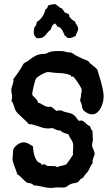

<svg xmlns="http://www.w3.org/2000/svg" viewBox="-20 -847 556 951"><path d="M493.2 -368.2Q493.2 -356 489.7 -340.8Q486.3 -325.7 479.2 -312.3Q472.2 -298.8 461.4 -289.8Q450.7 -280.8 436 -280.8Q423.3 -280.8 411.6 -287.4Q399.9 -293.9 391.1 -303.2Q386.2 -313.5 385.3 -324.5Q384.3 -335.4 377.9 -345.2Q377 -346.2 377 -350.1Q377 -355.5 378.9 -360.4Q380.9 -365.2 380.9 -372.1Q380.9 -379.4 382.8 -386.5Q384.8 -393.6 384.8 -401.9Q384.8 -405.8 379.2 -416Q373.5 -426.3 366.2 -437.3Q358.9 -448.2 351.8 -457.3Q344.7 -466.3 341.8 -467.8Q340.3 -468.8 338.4 -467.8Q336.4 -466.8 334 -466.8L333 -467.8L330.1 -474.1Q317.9 -479 307.9 -481.2Q297.9 -483.4 288.1 -484.4Q278.3 -485.4 268.1 -485.6Q257.8 -485.8 246.1 -486.8Q239.3 -487.8 232.4 -489Q225.6 -490.2 217.8 -490.2Q212.9 -490.2 204.1 -486.8Q195.3 -483.4 186.3 -478.3Q177.2 -473.1 169.4 -467.8Q161.6 -462.4 159.2 -458Q156.2 -454.6 153.1 -443.8Q149.9 -433.1 147 -420.7Q144 -408.2 141.8 -396.5Q139.6 -384.8 139.2 -379.9Q141.6 -374 146 -369.4Q150.4 -364.7 155 -360.4Q159.7 -356 163.3 -351.1Q167 -346.2 168 -338.9Q177.7 -336.4 184.3 -332.3Q190.9 -328.1 197.5 -324.5Q204.1 -320.8 212.2 -318.6Q220.2 -316.4 232.9 -318.8Q239.3 -313.5 246.3 -308.6Q253.4 -303.7 258.8 -296.9Q261.2 -299.3 264.6 -299.6Q268.1 -299.8 272 -299.8H284.2Q290.5 -295.9 298.1 -293.7Q305.7 -291.5 313.2 -289.8Q320.8 -288.1 328.1 -286.1Q335.4 -284.2 341.8 -279.8Q351.6 -274.4 357.4 -264.9Q363.3 -255.4 371.1 -248Q374 -249 376.2 -249.5Q378.4 -250 380.9 -250Q388.2 -250 393.6 -246.1Q398.9 -242.2 403.8 -237.5Q408.7 -232.9 413.8 -228.3Q418.9 -223.6 425.8 -222.2Q427.7 -215.3 430.7 -208.5Q433.6 -201.7 439 -196.8Q438 -186.5 439 -176Q439.9 -165.5 439.9 -155.8Q439.9 -148.4 438 -141.8Q436 -135.3 436 -128.9Q436 -123.5 438 -118.2Q439.9 -112.8 442.4 -106.9Q444.8 -101.1 446.8 -95.5Q448.7 -89.8 449.2 -84Q447.3 -77.1 445.1 -72.3Q442.9 -67.4 441.2 -62.5Q439.5 -57.6 438.7 -52.2Q438 -46.9 439 -39.1Q429.7 -27.8 424.3 -14.6Q418.9 -1.5 410.2 9.8L403.8 13.2V19L397 22.9Q394.5 28.8 393.6 30.8Q392.6 32.7 391.4 33.4Q390.1 34.2 387.7 35.2Q385.3 36.1 380.9 39.1Q376.5 42 373.5 46.9Q370.6 51.8 365.2 55.2Q357.4 59.6 347.9 60.3Q338.4 61 330.1 64.9Q322.3 67.9 315.4 73.7Q308.6 79.6 300.8 81.1Q292 82.5 282 81.8Q272 81.1 263.2 81.1Q254.9 81.1 247.1 82.5Q239.3 84 231 84Q220.7 84 210 82Q199.2 80.1 188.7 77.6Q178.2 75.2 167.5 73.2Q156.7 71.3 146 70.8Q142.6 65.9 138.2 63.7Q133.8 61.5 128.9 60.8Q124 60.1 119.1 59.1Q114.3 58.1 109.9 55.2Q104 50.8 98.9 45.4Q93.8 40 88.4 34.7Q83 29.3 77.4 24.4Q71.8 19.5 64.9 16.1Q64.5 11.7 60.8 1.2Q57.1 -9.3 53 -20.5Q48.8 -31.7 45.4 -42.2Q42 -52.7 42 -57.1Q42 -67.4 43.5 -78.1Q44.9 -88.9 44.9 -100.1Q44.9 -107.4 50.3 -115Q55.7 -122.6 63.5 -128.7Q71.3 -134.8 80.1 -138.4Q88.9 -142.1 95.2 -142.1Q108.4 -142.1 120.4 -135.7Q132.3 -129.4 143.1 -122.1Q143.6 -113.8 145 -102.1Q146.5 -90.3 149.9 -78.6Q153.3 -66.9 158.7 -56.9Q164.1 -46.9 171.9 -42Q174.3 -40.5 176.5 -40.5Q178.7 -40.5 181.2 -39.1L184.1 -32.2Q187 -31.2 191.9 -32.2Q196.8 -33.2 199.2 -33.2Q202.6 -33.2 204.3 -32.2Q206.1 -31.2 207.3 -30Q208.5 -28.8 209.5 -27.6Q210.4 -26.4 212.9 -25.9Q219.2 -24.4 226.1 -24.7Q232.9 -24.9 238.8 -24.9Q245.6 -24.9 252.2 -23.9Q258.8 -22.9 265.1 -19Q269 -22 275.6 -23.7Q282.2 -25.4 289.1 -26.9Q295.9 -28.3 301.8 -30.3Q307.6 -32.2 310.1 -35.2Q318.4 -45.4 326.7 -57.6Q335 -69.8 341.8 -81.1Q340.8 -91.8 341.8 -102.3Q342.8 -112.8 342.8 -124Q342.8 -135.3 339.8 -142.3Q336.9 -149.4 333.3 -155.3Q329.6 -161.1 325.7 -167Q321.8 -172.9 319.8 -181.2Q315.4 -183.1 310.1 -184.6Q304.7 -186 299.1 -188Q293.5 -189.9 288.6 -192.6Q283.7 -195.3 280.8 -200.2Q269 -200.2 259.3 -203.9Q249.5 -207.5 238.8 -212.9Q232.9 -211.4 227.5 -211.2Q222.2 -210.9 215.8 -210.9Q202.6 -210.9 190.7 -214.6Q178.7 -218.3 167.5 -222.2Q156.2 -226.1 145.3 -229.2Q134.3 -232.4 123 -231.9Q117.7 -238.8 107.9 -248Q98.1 -257.3 88.1 -266.6Q78.1 -275.9 69.8 -283.9Q61.5 -292 59.1 -296.9Q55.2 -302.7 53 -309.8Q50.8 -316.9 48.6 -323.7Q46.4 -330.6 43.7 -336.9Q41 -343.3 36.1 -348.1Q40 -356 40 -366.2Q40 -375 38.1 -383.5Q36.1 -392.1 36.1 -400.9Q36.1 -408.2 38.1 -414.3Q40 -420.4 42.2 -426.8Q44.4 -433.1 45.9 -439.9Q47.4 -446.8 45.9 -455.1Q74.2 -490.2 97.2 -532.2Q104 -537.6 112.1 -541.5Q120.1 -545.4 126 -550.8Q143.1 -564.9 159.7 -572.5Q176.3 -580.1 199.2 -580.1Q206.5 -580.1 212.9 -583.7Q219.2 -587.4 226.1 -589.8Q231 -591.3 238 -592.3Q245.1 -593.3 252.9 -593.8Q260.7 -594.2 267.8 -594.2Q274.9 -594.2 279.8 -594.2Q293.9 -594.2 305.2 -590.6Q316.4 -586.9 329.1 -586.9Q335 -586.9 340.8 -582Q346.7 -577.1 352.1 -574.2Q367.7 -565.9 384 -558.6Q400.4 -551.3 417 -544.9Q421.4 -538.1 427 -533Q432.6 -527.8 438.7 -523.2Q444.8 -518.6 450.7 -513.7Q456.5 -508.8 461.9 -502.9Q466.3 -486.8 471.7 -470Q477.1 -453.1 481.7 -436.3Q486.3 -419.4 489.7 -402.1Q493.2 -384.8 493.2 -368.2ZM367.2 -704.6Q367.2 -699.7 365.5 -695.3Q363.8 -690.9 361.6 -686.8Q359.4 -682.6 357.4 -678.2Q355.5 -673.8 355 -668.9Q345.2 -665 337.4 -661.4Q329.6 -657.7 319.3 -658.7H313Q313.5 -660.6 312.3 -662.1Q311 -663.6 309.6 -664.6Q308.1 -665.5 306.2 -666.5Q304.2 -667.5 303.2 -668.9Q298.8 -673.8 296.1 -681.2Q293.5 -688.5 289.3 -695.8Q285.2 -703.1 279.1 -708.7Q272.9 -714.4 262.2 -715.8Q262.2 -721.2 259 -723.6Q255.9 -726.1 253.9 -731Q243.7 -727.5 238.5 -718.5Q233.4 -709.5 231 -699.7Q222.2 -693.8 216.8 -686.8Q211.4 -679.7 205.6 -673.1Q199.7 -666.5 191.9 -662.1Q184.1 -657.7 170.9 -657.7Q168 -657.7 165.8 -658.2Q163.6 -658.7 161.1 -658.7Q154.3 -664.6 150.6 -671.6Q147 -678.7 147 -687.5Q147 -693.8 148.2 -700.2Q149.4 -706.5 150.9 -712.9Q157.2 -716.8 159.4 -724.4Q161.6 -731.9 163.1 -738.8Q180.2 -749.5 190.4 -765.4Q200.7 -781.2 205.1 -800.8Q209 -801.3 210.9 -803.7Q212.9 -806.2 214.4 -809.3Q215.8 -812.5 216.8 -815.7Q217.8 -818.8 220.2 -820.8Q220.7 -821.3 225.1 -822.3Q229.5 -823.2 234.4 -824.2Q239.3 -825.2 243.4 -825.9Q247.6 -826.7 248 -826.7Q253.9 -826.7 258.5 -823.7Q263.2 -820.8 267.6 -816.9Q272 -813 276.6 -809.6Q281.2 -806.2 287.1 -805.7Q289.6 -799.8 294.2 -795.2Q298.8 -790.5 300.3 -784.7Q306.2 -784.7 310.5 -781.2Q314.9 -777.8 321.3 -777.8V-775.9Q320.3 -772.5 322.5 -770.8Q324.7 -769 323.2 -763.7Q329.1 -756.8 335.9 -750.7Q342.8 -744.6 351.1 -740.7Q352.5 -735.8 355.2 -731.4Q357.9 -727.1 360.6 -722.9Q363.3 -718.8 365.2 -714.4Q367.2 -710 367.2 -704.6Z"/></svg>

Font: Margarine
Style: Regular
Weight: 400
Designer: Astigmatic (AOETI)
Foundry: Astigmatic (AOETI)
Version: Version 1.000